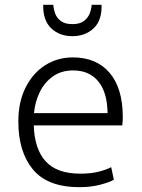

<svg xmlns="http://www.w3.org/2000/svg" viewBox="-20 -766 588 796"><path d="M310 10Q177 10 116.5 -63.5Q56 -137 56 -262Q56 -344 86.5 -404Q117 -464 168 -496Q219 -528 282 -528Q380 -528 434.5 -464Q489 -400 489 -281Q489 -273 488.5 -263.5Q488 -254 487 -246H120Q123 -148 169.5 -97Q216 -46 313 -46Q359 -46 392 -55Q425 -64 441 -73L452 -21Q436 -11 396.5 -0.5Q357 10 310 10ZM121 -297H426Q425 -382 388 -428Q351 -474 283 -474Q234 -474 199 -449Q164 -424 144.5 -383.5Q125 -343 121 -297ZM280 -616Q227 -616 192.5 -648.5Q158 -681 159 -746H201Q202 -729 208.5 -710.5Q215 -692 232 -679Q249 -666 280 -666Q311 -666 328 -679Q345 -692 352 -710.5Q359 -729 360 -746H401Q403 -681 368 -648.5Q333 -616 280 -616Z"/></svg>

Font: Ubuntu Sans Light
Style: Regular
Weight: 300
Designer: Dalton Maag Ltd
Foundry: Dalton Maag Ltd
Version: Version 1.006; ttfautohint (v1.8.4.7-5d5b)